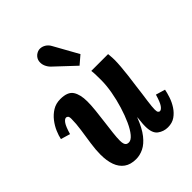

<svg xmlns="http://www.w3.org/2000/svg" viewBox="-222 -907 1042 1042"><g transform="rotate(-45 298.5 -386.0)"><path d="M211 11Q169 11 142.5 -8Q116 -27 103.5 -61.5Q91 -96 91 -143Q91 -180 97.5 -224Q104 -268 110.5 -312Q117 -356 117 -392Q117 -409 111.5 -413.5Q106 -418 101 -418Q90 -418 78 -401Q66 -384 53 -339L-1 -355Q3 -376 14.5 -403Q26 -430 45 -454.5Q64 -479 90 -495Q116 -511 150 -511Q206 -511 225.5 -481Q245 -451 245 -398Q245 -368 241 -330.5Q237 -293 232 -254Q227 -215 223 -180.5Q219 -146 219 -123Q219 -108 222 -98.5Q225 -89 231 -85Q237 -81 247 -81Q264 -81 282.5 -103Q301 -125 318 -162.5Q335 -200 349 -245.5Q363 -291 371.5 -338.5Q380 -386 380 -428Q380 -442 379.5 -465Q379 -488 377 -500H506Q508 -479 508.5 -470.5Q509 -462 509 -452Q509 -431 506.5 -401.5Q504 -372 500 -338Q496 -304 491 -270Q488 -243 484.5 -218Q481 -193 478 -171.5Q475 -150 473.5 -133.5Q472 -117 472 -108Q472 -92 476.5 -87Q481 -82 486 -82Q497 -82 509 -99Q521 -116 534 -161L588 -145Q584 -124 575 -97Q566 -70 550 -45.5Q534 -21 511 -5Q488 11 455 11Q423 11 397 -8Q371 -27 371 -80Q371 -100 373 -114Q375 -128 376 -145H375Q352 -85 325 -51Q298 -17 269 -3Q240 11 211 11ZM352 -565 238 -672Q225 -685 218 -702Q211 -719 213.5 -737.5Q216 -756 232 -770Q249 -783 266 -782.5Q283 -782 298 -772.5Q313 -763 322 -746L400 -606Z"/></g></svg>

Font: Lora
Style: Italic
Weight: 400
Italic angle: -3°
Designer: Olga Karpushina, Alexei Vanyashin (Cyrillic)
Foundry: Cyreal
Version: Version 3.008